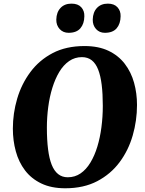

<svg xmlns="http://www.w3.org/2000/svg" viewBox="-20 -1000 778 1030"><path d="M330 10Q255 10 201.5 -15.8Q148 -41.5 114.2 -86Q80.5 -130.5 64.8 -188.2Q49 -246 49 -310Q49 -392 72.2 -470.8Q95.5 -549.5 142.8 -613.2Q190 -677 262.2 -715Q334.5 -753 433.5 -753Q508.5 -753 562 -727.5Q615.5 -702 649.5 -657.5Q683.5 -613 699.2 -556.2Q715 -499.5 715 -437Q715 -353.5 692 -273.5Q669 -193.5 621.5 -129.8Q574 -66 501.5 -28Q429 10 330 10ZM343.5 -49Q382 -49 412.2 -69.8Q442.5 -90.5 465 -127.8Q487.5 -165 502.2 -213.5Q517 -262 524.2 -318Q531.5 -374 531.5 -432Q531.5 -496.5 525.5 -545.2Q519.5 -594 506.5 -627Q493.5 -660 472 -676.8Q450.5 -693.5 419.5 -693.5Q381.5 -693.5 351 -672.5Q320.5 -651.5 298.2 -614.5Q276 -577.5 261 -529.2Q246 -481 238.8 -426.2Q231.5 -371.5 231.5 -315Q231.5 -249.5 237.8 -199.8Q244 -150 257.2 -116.5Q270.5 -83 292 -66Q313.5 -49 343.5 -49ZM348 -824Q318.5 -824 300 -844.2Q281.5 -864.5 282 -895Q283 -934.5 304.8 -957.5Q326.5 -980.5 363.5 -980.5Q398.5 -980.5 416 -961Q433.5 -941.5 432.5 -912.5Q432 -872.5 411.2 -848.2Q390.5 -824 348 -824ZM542.5 -824Q513.5 -824 495.2 -844.2Q477 -864.5 477.5 -895Q478.5 -934.5 500.2 -957.5Q522 -980.5 558.5 -980.5Q592.5 -980.5 610.2 -961Q628 -941.5 627 -912.5Q626.5 -872.5 605.8 -848.2Q585 -824 542.5 -824Z"/></svg>

Font: Merriweather 24pt Black
Style: Italic
Weight: 900
Italic angle: -7.8°
Designer: Eben Sorkin
Foundry: Eben Sorkin
Version: Version 2.101